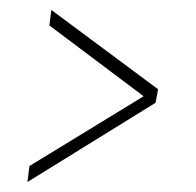

<svg xmlns="http://www.w3.org/2000/svg" viewBox="-20 -519 394 385"><path d="M35 -154 39 -186 268 -326 79 -468 83 -499 297 -340 292 -313Z"/></svg>

Font: Alumni Sans Thin
Style: Italic
Weight: 100
Italic angle: -8°
Designer: Robert E. Leuschke
Foundry: Robert E. Leuschke
Version: Version 1.016